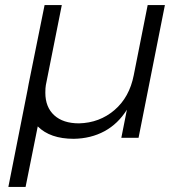

<svg xmlns="http://www.w3.org/2000/svg" viewBox="-20 -544 717 758"><path d="M631 -524 527 0H459L481 -111Q446 -55 392.5 -26Q339 3 271 4Q178 4 129 -45L81 194H13L89 -190L93 -212L156 -524H224L161 -208Q159 -197 159 -178Q159 -121 194 -89Q229 -57 292 -57Q373 -59 432 -109.5Q491 -160 508 -247L563 -524Z"/></svg>

Font: TypoPRO Montserrat Alternates
Style: Italic
Weight: 300
Italic angle: -11.3°
Designer: Julieta Ulanovsky
Foundry: Julieta Ulanovsky
Version: Version 6.001